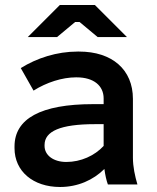

<svg xmlns="http://www.w3.org/2000/svg" viewBox="-20 -737 626 767"><path d="M487 -589 359 -717H219L91 -589H208L280 -649H298L370 -589ZM220 10C291 10 353 -18 397 -62C400 -39 405 -16 411 0H529C519 -34 511 -71 511 -107V-342C511 -459 428 -531 296 -531H290C207 -531 127 -505 63 -465L114 -375C166 -408 229 -428 283 -428H286C355 -428 394 -394 394 -344V-321H352C143 -321 38 -263 38 -152V-145C38 -53 112 10 220 10ZM245 -90C193 -90 158 -117 158 -154V-158C158 -213 222 -241 359 -241H394V-154C358 -115 303 -90 245 -90Z"/></svg>

Font: Fixel Display SemiBold
Style: Regular
Weight: 600
Designer: AlfaBravo + MacPaw
Foundry: Kyrylo Tkachov, Marchela Mozhyna, Serhii Makarenko, Maria Weinstein, Zakhar Kryvoshyya
Version: Version 1.211